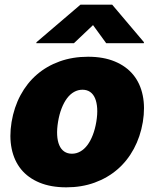

<svg xmlns="http://www.w3.org/2000/svg" viewBox="-20 -797 665 827"><path d="M29.8 -271.3Q40.5 -335.2 68.4 -387.1Q96.2 -438.9 138.7 -475.7Q181.1 -512.4 237 -532.5Q293 -552.6 359.4 -552.6Q425.8 -552.6 474.8 -532.1Q523.8 -511.7 554 -474.8Q584.2 -437.9 594.8 -386Q605.5 -334.2 595.2 -271.3Q584.5 -208.1 556.5 -156.1Q528.4 -104 485.8 -67.3Q443.2 -30.5 387.4 -10.3Q331.7 9.9 265.6 9.9Q199.2 9.9 150 -10.5Q100.9 -30.9 70.8 -67.8Q40.8 -104.8 30.2 -156.6Q19.5 -208.5 29.8 -271.3ZM136.4 -610.8 137.1 -615.1 326.7 -777H463.1L600.1 -615.1L599.4 -610.8H437.5L380.7 -688.9L298.3 -610.8ZM289.8 -134.9Q308.9 -134.9 325.8 -144.4Q342.7 -153.8 356.2 -171.7Q369.7 -189.6 379.6 -215.2Q389.6 -240.8 394.9 -272.7Q400.2 -304.7 398.6 -330.3Q397 -355.8 389.4 -373.8Q381.7 -391.7 368.1 -401.1Q354.4 -410.5 335.2 -410.5Q316.1 -410.5 299.2 -401.1Q282.3 -391.7 268.8 -373.8Q255.3 -355.8 245.4 -330.3Q235.4 -304.7 230.1 -272.7Q224.8 -240.8 226.2 -215.2Q227.6 -189.6 235.3 -171.7Q242.9 -153.8 256.7 -144.4Q270.6 -134.9 289.8 -134.9Z"/></svg>

Font: Inter P Black
Style: Italic
Weight: 900
Italic angle: -9.40001°
Designer: Rasmus Andersson
Foundry: rsms
Version: Version 3.018;git-588b23468